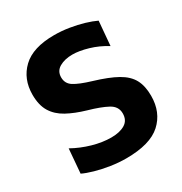

<svg xmlns="http://www.w3.org/2000/svg" viewBox="-172 -856 944 995"><g transform="rotate(-30 300.0 -358.0)"><path d="M297 13Q252.5 13 205.5 5.8Q158.5 -1.5 118 -13Q77.5 -24.5 52 -37L64 -181.5Q116 -152.5 174 -136Q232 -119.5 284 -119.5Q335.5 -119.5 366.5 -138.5Q397.5 -157.5 397.5 -198.5Q397.5 -240.5 357 -262.2Q316.5 -284 246 -304Q181 -323 135 -348.2Q89 -373.5 64.8 -413.2Q40.5 -453 40.5 -515.5Q40.5 -609.5 102.5 -668.5Q164.5 -727.5 291.5 -727.5Q336 -727.5 380.8 -720.2Q425.5 -713 464 -701.5Q502.5 -690 529.5 -677L517 -532Q469 -562 416.2 -577.5Q363.5 -593 323 -593Q277 -593 245.5 -574.8Q214 -556.5 214 -519Q214 -482 245.2 -462.2Q276.5 -442.5 344.5 -422Q430 -396.5 479.2 -368.8Q528.5 -341 549.5 -302Q570.5 -263 570.5 -204Q570.5 -105.5 505.5 -46.2Q440.5 13 297 13Z"/></g></svg>

Font: Heraclito
Style: Bold
Weight: 700
Designer: Kostas Bartsokas (font) & Cristiano Sobral (main changes)
Foundry: Kostas Bartsokas (font) & Cristiano Sobral (main changes)
Version: Version 1.00;July 8, 2020;FontCreator 13.0.0.2655 64-bit